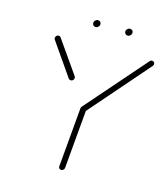

<svg xmlns="http://www.w3.org/2000/svg" viewBox="-96 -696 673 771"><g transform="rotate(15 240.0 -310.5)"><path d="M253 -269.3Q257.8 -269.3 261.1 -265.7Q264.4 -262.2 264.1 -257L242.6 -12.2Q241.9 -7 238.1 -3.7Q234.4 -0.4 229.6 -0.4Q224.4 -0.4 221.3 -3.9Q218.1 -7.4 218.5 -12.2L240 -257Q240.4 -261.9 244.1 -265.6Q247.8 -269.3 253 -269.3ZM186.7 -371.1Q186.7 -365.6 182.8 -361.7Q178.9 -357.8 173.7 -357.8Q168.1 -357.8 164.4 -362.2L69.3 -499.3Q67.4 -501.9 67.4 -505.2Q67.4 -510.7 71.3 -514.6Q75.2 -518.5 80.4 -518.5Q86.7 -518.5 89.3 -514.1L185.2 -377Q186.7 -373.3 186.7 -371.1ZM468.9 -518.5Q473.7 -518.5 476.9 -515.6Q480 -512.6 480 -507.8Q480 -503 477 -499.3L261.1 -251.5Q256.7 -247 251.1 -247Q246.3 -247 243.1 -250.2Q240 -253.3 240 -258.1Q240 -261.9 243 -266.3L459.6 -514.1Q462.6 -518.5 468.9 -518.5ZM334.4 -603.7Q334.4 -610 339.3 -614.8Q344.1 -619.6 350.4 -619.6Q356.3 -619.6 360 -615.9Q363.7 -612.2 363.7 -606.7Q363.7 -600 358.9 -595.2Q354.1 -590.4 347.8 -590.4Q341.9 -590.4 338.1 -594.3Q334.4 -598.1 334.4 -603.7ZM201.1 -603.7Q201.1 -610 205.9 -614.8Q210.7 -619.6 217 -619.6Q223 -619.6 226.7 -615.9Q230.4 -612.2 230.4 -606.7Q230.4 -600 225.6 -595.2Q220.7 -590.4 214.4 -590.4Q208.5 -590.4 204.8 -594.3Q201.1 -598.1 201.1 -603.7Z"/></g></svg>

Font: 26F Galaxy Sans Thin
Style: Italic
Weight: 100
Italic angle: -4.99998°
Designer: C₂₉H₂₅N₃O₅
Version: Version 1.200